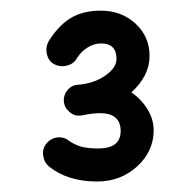

<svg xmlns="http://www.w3.org/2000/svg" viewBox="-20 -764 369 366"><path d="M101.6 -571.3Q101.1 -583.5 109.1 -592.8Q117.2 -602.1 129.4 -602.5Q159.2 -605 180.7 -619.9Q202.1 -634.8 202.1 -651.9Q202.1 -681.2 172.4 -681.2Q159.2 -681.2 146.7 -673.3Q134.3 -665.5 126.5 -652.8Q120.6 -642.1 107.4 -638.9Q94.2 -635.7 82.5 -642.1Q72.3 -647.9 69.3 -660.9Q66.4 -673.8 72.8 -685.5Q91.8 -715.8 115 -729.7Q138.2 -743.7 172.4 -743.7Q211.4 -743.7 238.3 -719Q265.1 -694.3 265.1 -657.2Q265.1 -619.6 230.5 -587.9Q249.5 -574.7 261.2 -555.7Q272.9 -536.6 272.9 -515.6Q272.9 -475.6 241.5 -446.8Q210 -418 165 -418Q109.4 -418 73.7 -446.3Q64 -454.6 62.3 -467.5Q60.5 -480.5 68.4 -490.2Q76.7 -500.5 89.4 -502Q102.1 -503.4 112.3 -495.1Q122.1 -488.3 134.3 -484.6Q146.5 -481 167.5 -481Q210 -481 210 -514.2Q210 -548.3 170.4 -548.3Q164.6 -548.3 156 -547.4Q147.5 -546.4 138.2 -544.4Q136.2 -544.4 134.3 -543.9Q122.6 -542 112.5 -550.5Q102.5 -559.1 101.6 -571.3Z"/></svg>

Font: Mikhak-DS1-FD Bold
Style: Bold
Weight: 700
Designer: Amin Abedi
Version: Version 3.2